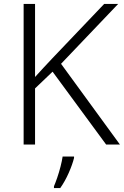

<svg xmlns="http://www.w3.org/2000/svg" viewBox="-20 -734 629 975"><path d="M589 0H519L247 -370L158 -285V0H100V-714H158V-343Q179 -366 200.5 -389.5Q222 -413 245 -437L509 -714H580L290 -410ZM356 68Q348 101 329 144Q310 187 286 221H254V212Q261 196 270.5 168.5Q280 141 287.5 111.5Q295 82 298 61H356Z"/></svg>

Font: Noto Sans Myanmar Light
Style: Regular
Weight: 300
Designer: Monotype Design Team
Foundry: Monotype Imaging Inc.
Version: Version 2.107; ttfautohint (v1.8.4.7-5d5b)